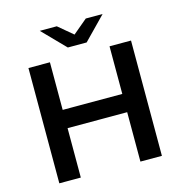

<svg xmlns="http://www.w3.org/2000/svg" viewBox="-118 -929 981 1036"><g transform="rotate(-15 372.5 -411.0)"><path d="M659 -644V0H539V-276H206V0H86V-644H206V-378H539V-644ZM548 -822 425 -696H320L197 -822H292L373 -754L454 -822Z"/></g></svg>

Font: Montserrat Ace
Style: Bold
Weight: 600
Designer: Julieta Ulanovsky
Foundry: Julieta Ulanovsky
Version: Version 1